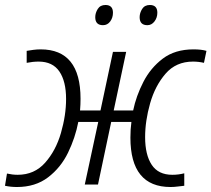

<svg xmlns="http://www.w3.org/2000/svg" viewBox="-34 -740 848 770"><path d="M34 10Q108 10 159 -29Q210 -68 239 -128Q268 -188 280 -251H360L306 0H359L412 -251H493Q489 -222 489 -188Q489 10 650 10Q664 10 679 8Q694 6 705 5V-45Q682 -39 657 -39Q601 -39 574.5 -79Q548 -119 548 -190Q548 -255 568 -325.5Q588 -396 630 -444.5Q672 -493 740 -493Q762 -493 784 -488L794 -536Q774 -542 742 -542Q668 -542 619 -505Q570 -468 541 -411.5Q512 -355 500 -297H422L472 -532H419L369 -297H287Q288 -308 288.5 -320.5Q289 -333 289 -344Q289 -542 129 -542Q114 -542 99 -540Q84 -538 73 -536V-488Q98 -493 121 -493Q177 -493 204 -453.5Q231 -414 231 -343Q231 -278 210.5 -207Q190 -136 147 -87.5Q104 -39 37 -39Q16 -39 -6 -44L-14 5Q9 10 34 10ZM557 -639Q574 -639 585.5 -654Q597 -669 597 -689Q597 -720 567 -720Q546 -720 536 -704Q526 -688 526 -671Q526 -639 557 -639ZM379 -639Q397 -639 408 -654Q419 -669 419 -689Q419 -720 389 -720Q368 -720 358 -704Q348 -688 348 -671Q348 -639 379 -639Z"/></svg>

Font: Noto Sans UI Light
Style: Italic
Weight: 300
Italic angle: -12°
Designer: Monotype Design Team
Foundry: Monotype Imaging Inc.
Version: Version 1.901